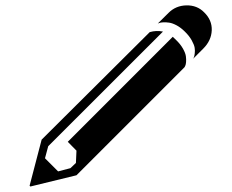

<svg xmlns="http://www.w3.org/2000/svg" viewBox="-20 -661 846 700"><path d="M724.1 -616.2Q753.4 -587.9 752 -550.5Q750.5 -513.2 721.2 -483.9L684.1 -446.8Q685.1 -448.7 686.8 -451.9Q688.5 -455.1 689.9 -465.6Q691.4 -476.1 689.7 -486.8Q688 -497.6 679 -513.9Q669.9 -530.3 653.8 -545.9Q639.6 -560.1 624.3 -568.4Q608.9 -576.7 596.9 -578.4Q585 -580.1 575.2 -579.6Q565.4 -579.1 560.5 -577.1L555.2 -575.2L594.2 -613.8Q620.6 -640.6 659.7 -641.4Q698.7 -642.1 724.1 -616.2ZM652.8 -416 258.8 -22 90.8 19 87.9 16.1 131.8 -151.9 525.9 -543.9Q549.8 -550.8 574.2 -545.9L155.8 -127.9L144 -84L191.9 -36.1L236.8 -47.9L256.8 -66.9L258.8 -111.8L227.1 -144L609.9 -526.9Q617.2 -520.5 622.1 -515.1Q638.2 -499.5 647.2 -483.4Q656.2 -467.3 657.7 -455.8Q659.2 -444.3 658.4 -435.1Q657.7 -425.8 655.3 -420.9Z"/></svg>

Font: Modern Pictograms
Style: Normal
Weight: 400
Designer: John Caserta
Foundry: John Caserta
Version: 1.000